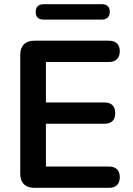

<svg xmlns="http://www.w3.org/2000/svg" viewBox="-20 -900 637 920"><path d="M145 0Q112 0 94.5 -17.5Q77 -35 77 -68V-637Q77 -670 94.5 -687.5Q112 -705 145 -705H502Q527 -705 540.5 -692Q554 -679 554 -655Q554 -630 540.5 -616.5Q527 -603 502 -603H200V-409H480Q506 -409 519 -396Q532 -383 532 -358Q532 -333 519 -320Q506 -307 480 -307H200V-102H502Q527 -102 540.5 -89Q554 -76 554 -51Q554 -26 540.5 -13Q527 0 502 0ZM190 -806Q151 -806 151 -843Q151 -861 161 -870.5Q171 -880 190 -880H467Q506 -880 506 -843Q506 -826 496 -816Q486 -806 467 -806Z"/></svg>

Font: Nunito
Style: Bold
Weight: 700
Designer: Vernon Adams
Foundry: Vernon Adams
Version: Version 3.602